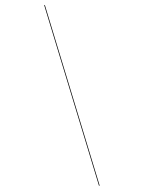

<svg xmlns="http://www.w3.org/2000/svg" viewBox="-268 -803 793 1076"><g transform="rotate(-30 129.0 -265.0)"><path d="M254 -780H258L18 250H14Z"/></g></svg>

Font: Bodoni* 36pt
Style: Bold Italic
Weight: 700
Italic angle: -13°
Version: Version 2.3